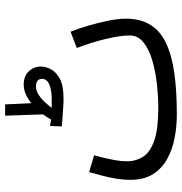

<svg xmlns="http://www.w3.org/2000/svg" viewBox="0 -704 725 766"><g transform="rotate(-90 363.0 -321.5)"><path d="M288 21 314 -53Q363 -53 414 -59Q465 -65 508 -78Q551 -91 577.5 -113Q604 -135 604 -167Q604 -205 590 -263Q576 -321 554 -378L619 -403Q632 -371 643.5 -331Q655 -291 663 -252Q671 -213 671 -183Q671 -124 646.5 -84.5Q622 -45 573.5 -22Q525 1 453.5 11Q382 21 288 21ZM288 21Q241 21 194.5 12Q148 3 110.5 -18Q73 -39 50.5 -74.5Q28 -110 28 -164Q28 -191 32.5 -219.5Q37 -248 44.5 -276Q52 -304 59 -329L126 -309Q122 -296 116.5 -273Q111 -250 106.5 -225Q102 -200 102 -179Q102 -141 121 -112.5Q140 -84 186.5 -68.5Q233 -53 314 -53L334 -11ZM352 -431Q336 -431 313.5 -432.5Q291 -434 271 -435.5Q251 -437 241 -438L243 -485Q260 -481 290 -479.5Q320 -478 345 -478Q375 -478 394 -483Q413 -488 422 -496.5Q431 -505 431 -516Q431 -529 423 -535Q415 -541 401 -541Q382 -541 364.5 -528.5Q347 -516 333.5 -500.5Q320 -485 313 -476L267 -478Q283 -507 305.5 -532.5Q328 -558 354.5 -574Q381 -590 408 -590Q441 -590 460.5 -570Q480 -550 480 -521Q480 -503 469.5 -482Q459 -461 431.5 -446Q404 -431 352 -431ZM290 -489 284 -664H329L336 -513Z"/></g></svg>

Font: Noto Sans Arabic ExtraCondensed
Style: Regular
Weight: 400
Width: 2
Designer: Monotype Design Team, Nadine Chahine, Nizar Qandah and Khaled Hosny
Foundry: Monotype Imaging Inc.
Version: Version 2.012